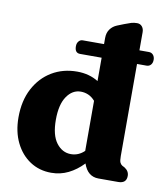

<svg xmlns="http://www.w3.org/2000/svg" viewBox="-84 -813 767 895"><g transform="rotate(10 299.0 -366.0)"><path d="M230 -589Q230 -603.5 237.8 -612.5Q245.5 -621.5 256.5 -621.5H357.5V-650.5Q357.5 -675.5 369.8 -692.2Q382 -709 402 -717L433.5 -729.5Q452.5 -737 465.2 -740.8Q478 -744.5 492.5 -744.5Q507.5 -744.5 516.2 -734Q525 -723.5 525 -707.5V-621.5H570Q582.5 -621.5 590.2 -612.5Q598 -603.5 598 -589.5Q598 -574.5 590.2 -565.8Q582.5 -557 570 -557H525V-121Q525 -99 529 -90.5Q533 -82 540.5 -77.5L550.5 -72.5Q573 -58.5 573 -35.5Q573 0 534 0H440.5Q389 0 369 -58.5Q337 -25 299.5 -6.5Q262 12 218.5 12Q162 12 118.2 -16.8Q74.5 -45.5 49.2 -97Q24 -148.5 24 -216.5Q24 -295 54.5 -352.8Q85 -410.5 137.5 -442Q190 -473.5 257 -473.5Q314 -473.5 357.5 -446.5V-557H255.5Q230 -557 230 -589ZM197.5 -235.5Q197.5 -162.5 225.2 -126Q253 -89.5 294 -89.5Q330 -89.5 357.5 -116V-353Q342.5 -370 325.5 -377.2Q308.5 -384.5 290 -384.5Q250 -384.5 223.8 -346Q197.5 -307.5 197.5 -235.5Z"/></g></svg>

Font: Fraunces 72pt SuperSoft
Style: Bold
Weight: 700
Version: Version 1.000;[0bf87f6ff]